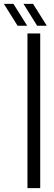

<svg xmlns="http://www.w3.org/2000/svg" viewBox="-89 -973 281 993"><path d="M53 0V-800H119V0ZM103 -840 32.5 -953H82L153 -840ZM2 -840 -69 -953H-19.5L51.5 -840Z"/></svg>

Font: Big Shoulders Display Thin
Style: Regular
Weight: 400
Version: Version 2.002